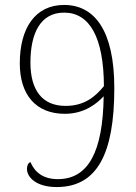

<svg xmlns="http://www.w3.org/2000/svg" viewBox="-20 -744 551 776"><path d="M209 12C373 12 442 -123 442 -388C442 -621 362 -724 239 -724C122 -724 60 -630 60 -488C60 -361 125 -284 242 -284C322 -284 372 -326 399 -355C396 -131 337 -20 214 -20C155 -20 121 -47 103 -89C94 -85 89 -76 89 -61C89 -28 126 12 209 12ZM245 -316C151 -316 103 -379 103 -491C103 -609 143 -693 239 -693C342 -693 399 -594 400 -396C365 -353 321 -316 245 -316Z"/></svg>

Font: Noto Serif Bengali SemiCondensed ExtraLight
Style: Regular
Weight: 200
Width: 4
Designer: Juan Bruce, Universal Thirst, Indian Type Foundry and the Monotype Design Team.
Foundry: Monotype Imaging Inc.
Version: Version 2.003